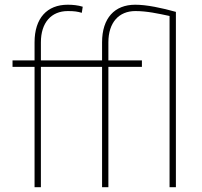

<svg xmlns="http://www.w3.org/2000/svg" viewBox="-20 -780 842 800"><path d="M150.4 -501.5H405.3V0H431.6V-501.5H571.3V-528.3H431.6V-603.5C431.6 -686 475.1 -733.9 543.9 -733.9C592.3 -733.9 638.2 -723.6 686.5 -713.4V0H712.9V-730.5C684.1 -738.8 654.8 -745.6 624.5 -751.5C593.8 -757.3 566.9 -760.3 543.5 -760.3C457.5 -760.3 405.3 -704.6 405.3 -603.5V-528.3H150.4V-603.5C150.4 -686 193.8 -733.9 262.7 -733.9C289.6 -733.9 302.7 -731.9 320.8 -726.6L324.7 -752C304.7 -758.3 282.2 -760.3 262.2 -760.3C176.3 -760.3 124 -704.6 124 -603.5V-528.3H32.2V-501.5H124V0H150.4Z"/></svg>

Font: Vazirmatn Thin
Style: Regular
Weight: 100
Designer: Saber Rastikerdar
Foundry: Saber Rastikerdar
Version: Version 33.003